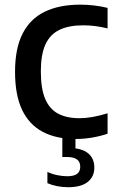

<svg xmlns="http://www.w3.org/2000/svg" viewBox="-20 -572 491 804"><path d="M297 10Q215.5 10 158.8 -20Q102 -50 72.5 -112Q43 -174 43 -271.5Q43 -369.5 74.8 -431.5Q106.5 -493.5 167.5 -523Q228.5 -552.5 316 -552.5Q346 -552.5 375 -549Q404 -545.5 430.5 -539V-453Q404 -459.5 378.8 -462.8Q353.5 -466 328.5 -466Q268.5 -466 229 -447Q189.5 -428 170.2 -385.8Q151 -343.5 151 -273Q151 -201 169.2 -158Q187.5 -115 223.5 -96Q259.5 -77 312.5 -77Q338.5 -77 366.8 -82Q395 -87 430.5 -97.5V-12Q399.5 -1.5 365.5 4.2Q331.5 10 297 10ZM265 212Q242 212 219.2 207.5Q196.5 203 178.5 195V148Q199.5 157.5 221.5 161.8Q243.5 166 261.5 166Q289 166 302.5 156.2Q316 146.5 316 126Q316 85.5 261 85.5H241V-10H296V67L271 48Q322 48 348.5 69.5Q375 91 375 130Q375 168 347.2 190Q319.5 212 265 212Z"/></svg>

Font: Encode Sans Condensed Thin Medium
Style: Regular
Weight: 500
Version: Version 3.002